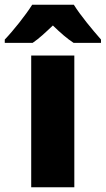

<svg xmlns="http://www.w3.org/2000/svg" viewBox="-70 -786 444 806"><path d="M240 -766H65C39 -724 -16 -655 -50 -620V-606H67C95 -625 119 -648 152 -679C184 -648 210 -625 239 -606H354V-620C318 -661 268 -721 240 -766ZM242 0V-553H61V0Z"/></svg>

Font: Noto Sans Kannada SemiCondensed Black
Style: Regular
Weight: 900
Width: 4
Designer: Jelle Bosma - Monotype Design Team
Foundry: Monotype Imaging Inc.
Version: Version 2.005